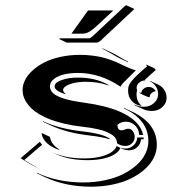

<svg xmlns="http://www.w3.org/2000/svg" viewBox="-20 -684 650 726"><path d="M57.9 -85.7 130.6 -147.9Q134.3 -142.1 139.2 -136.7L72 -79.1Q75 -77.4 95 -65.1Q115 -52.7 128.4 -45.7Q115 -51.8 102.4 -59Q89.8 -66.2 76.4 -74.5Q63 -82.8 57.9 -85.7ZM65.4 -343.8Q65.4 -362.5 74.7 -381.3Q84 -400.1 102.7 -417.2Q121.3 -434.3 147 -447.6Q172.6 -460.9 208 -468.8Q243.4 -476.6 283.2 -476.6Q305.9 -476.6 327 -474Q348.1 -471.4 363.3 -468Q378.4 -464.6 395 -458.7Q411.6 -452.9 421 -448.7Q430.4 -444.6 444.1 -437.7Q475.6 -422.4 493.7 -418.2L457.3 -381.8Q456.3 -380.9 454 -378.5Q451.7 -376.2 450.8 -375.4Q450 -374.5 448 -372.6Q446 -370.6 445.3 -369.8Q444.6 -368.9 443.1 -367.3Q441.7 -365.7 441 -364.9Q440.4 -364 439.5 -362.7Q438.5 -361.3 438 -360.4Q437.5 -359.4 437 -358.2Q436.5 -356.9 436.3 -356Q358.6 -408.2 274.4 -408.2Q246.6 -408.2 223.1 -402.8Q199.7 -397.5 184.3 -385.6Q168.9 -373.8 168.9 -357.4Q168.9 -342.5 181.2 -331.3Q193.4 -320.1 221.8 -311.2Q250.2 -302.2 296.1 -296.1Q379.4 -284.9 432.6 -262Q508.8 -229.2 521.5 -173.8H505.9Q505.9 -194.3 491.2 -209.1Q476.6 -223.9 456.1 -223.9Q438 -223.9 424.1 -212.2Q424.1 -191.4 439.2 -191.2Q444.3 -191.2 452 -194.2Q459.7 -197.3 464.8 -197.3Q476.3 -197.3 482.8 -187.3Q489.3 -177.2 489.3 -166.3Q489.3 -152.1 479 -142.1Q468.8 -132.1 454.1 -132.1Q436.5 -132.1 422.6 -142.3Q422.6 -152.3 417.1 -160.9Q411.6 -169.4 401.6 -175.5Q391.6 -181.6 379.8 -186.5Q367.9 -191.4 352.2 -194.9Q336.4 -198.5 322.3 -200.8Q308.1 -203.1 291.3 -204.8Q255.1 -209 224.2 -216.2Q193.4 -223.4 170.5 -232.1Q147.7 -240.7 129.6 -251.5Q111.6 -262.2 99.7 -273.4Q87.9 -284.7 80 -296.9Q72 -309.1 68.7 -320.6Q65.4 -332 65.4 -343.8ZM119.4 -30.8Q197.3 5.9 294.9 5.9Q338.6 5.9 377.8 -2.7Q417 -11.2 446.4 -26.1Q475.8 -41 497.4 -60.7Q519 -80.3 530 -103.4Q541 -126.5 541 -150.4Q541 -231 448 -274.4L449 -276.1L479 -262Q573 -218 573 -136.2Q573 -111.8 561.9 -88.5Q550.8 -65.2 528.9 -45.3Q507.1 -25.4 477.4 -10.3Q447.8 4.9 408.3 13.3Q368.9 21.7 325 22Q227.5 22 149.7 -14.4L119.6 -28.6ZM137.5 -177 138.7 -180.7 168.7 -166.5Q173.3 -137.9 204.1 -118.9L203.1 -117.2Q146.2 -137.2 137.5 -177ZM142.1 -223.6 142.6 -225.6Q202.6 -197.5 289.3 -187.5Q372.1 -178.2 396.2 -158.4L394.3 -157.5Q366 -166.3 319.1 -171.6Q232.4 -181.6 172.4 -209.7ZM179.7 -107.2V-107.4Q227.8 -85 297.9 -85Q327.9 -85 353.6 -90.2Q379.4 -95.5 397.7 -106.3Q416 -117.2 421.1 -131.8Q436.3 -122.3 454.1 -122.3Q471.9 -122.3 485 -134.4Q498 -146.5 499 -164.1H522.7Q522.9 -160.6 523.2 -157.2L513.2 -157.5Q512.2 -139.9 499.1 -127.8Q486.1 -115.7 468.3 -115.7Q454.3 -115.7 441.9 -121.3L435.1 -124.8Q429.9 -110.4 411.5 -99.6Q393.1 -88.9 367.4 -83.6Q341.8 -78.4 312 -78.4Q241.7 -78.4 193.8 -100.6ZM186.5 -357.4Q186.5 -371.6 212.8 -381.1Q239 -390.6 274.4 -390.6Q342.3 -390.6 390.9 -362.5L389.4 -361.1Q352.3 -374.8 304.4 -374.8Q280.5 -374.8 260.7 -370.4Q241 -366 229.7 -358.8Q218.5 -351.6 218.5 -343.5Q218.5 -336.7 227.1 -330.1V-327.9Q186.5 -340.6 186.5 -357.4ZM202.1 -537.1 209.2 -539.1H316.4Q321.8 -539.1 331.8 -548.3L453.1 -662.1L458 -664.1L488 -649.9L363 -532.7Q352.5 -522.9 346.4 -522.9H232.2ZM250 -556.6 312 -643.3Q312.7 -644.5 314.7 -644.5H408.7L347.2 -587.2Q331.3 -572.3 318.4 -564.5Q305.4 -556.6 290.5 -556.6ZM367.2 -499.3 367.7 -501.2Q369.1 -500.5 370.8 -499.8L400.9 -485.8Q412.4 -480.5 435.1 -467Q457.8 -453.6 464.6 -450.7L463.4 -449Q462.4 -449.5 451.5 -454.6Q440.7 -459.7 434.3 -462.6Q427.2 -465.8 403.3 -479.9Q379.4 -493.9 367.2 -499.3ZM464.4 -340.6Q464.4 -350.8 466.2 -357.5Q468 -364.3 475.8 -374.9Q483.6 -385.5 497.2 -398.4Q510.7 -411.4 536.4 -433.8L533.2 -437.3L533.4 -439.9L563.7 -425.8L569.1 -419.4Q541.5 -395.3 527.6 -381.8L529.5 -379.9Q515.9 -379.9 506.2 -371.5Q496.6 -363 496.6 -351.3Q496.6 -346.7 498.8 -342.5L497.8 -340.6Q496.3 -334.7 496.3 -326.4Q496.3 -301.5 513.4 -286.1L515.1 -283.7Q492.2 -286.6 478.3 -302.4Q464.4 -318.1 464.4 -340.6ZM487.8 -288.8Q505.1 -280.3 524.4 -280.3Q546.4 -280.3 562.1 -294.3Q577.9 -308.3 577.9 -328.1Q577.9 -344 569.7 -356.8Q561.5 -369.6 548.3 -375.7L549.6 -377.4L579.6 -363.3Q593 -356.9 601.4 -343.6Q609.9 -330.3 609.9 -314Q609.9 -293.5 593.6 -278.9Q577.4 -264.4 554.4 -264.4Q535.9 -264.4 519 -272.2L488.8 -286.1ZM506.8 -332.5 507.3 -334.5Q510.5 -333 514.2 -332.5Q515.1 -342 523.3 -348.6Q531.5 -355.2 542.5 -355.2Q551 -355.2 558.1 -350.8Q565.2 -346.4 568.8 -339.1L566.9 -338.9Q557.9 -337.2 551.9 -330.8Q545.9 -324.5 545.9 -316.4Q542.2 -316.4 535.8 -318.8Q529.3 -321.3 523.8 -324Q518.3 -326.7 506.8 -332.5Z"/></svg>

Font: AgreloyS1
Style: Medium
Weight: 400
Designer: gluk
Foundry: gluk
Version: Version 0.27